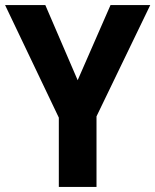

<svg xmlns="http://www.w3.org/2000/svg" viewBox="-20 -734 610 754"><path d="M285 -419 158 -714H0L211 -272V0H359V-277L570 -714H414Z"/></svg>

Font: Noto Sans Georgian SemiCondensed Bold
Style: Regular
Weight: 700
Width: 4
Designer: Monotype Design Team, Akaki Razmadze
Foundry: Google LLC
Version: Version 2.005